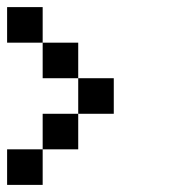

<svg xmlns="http://www.w3.org/2000/svg" viewBox="-20 -720 540 540"><path d="M0 -200V-300H100V-200ZM0 -600V-700H100V-600ZM100 -500V-600H200V-500ZM100 -300V-400H200V-300ZM200 -500H300V-400H200Z"/></svg>

Font: GalmuriMono9 Regular
Style: Regular
Weight: 400
Designer: Lee Minseo (quiple)
Version: Version 2.399;hotconv 1.1.1;makeotfexe 2.6.0 DEVELOPMENT